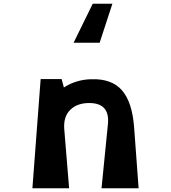

<svg xmlns="http://www.w3.org/2000/svg" viewBox="-20 -1005 913 1025"><path d="M475 -985H580L512 -777H373ZM696 -325 720 0H522L556 -341Q568 -455 456 -455Q392 -455 355 -418.5Q318 -382 323 -316L349 0H153L197 -583H309L321 -538Q386 -580 466 -582Q576 -586 631 -523Q686 -460 696 -325Z"/></svg>

Font: OpenDyslexic
Style: Bold
Weight: 800
Designer: Abbie Gonzalez
Version: Version 0.920;hotconv 1.0.109;makeotfexe 2.5.65596